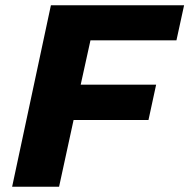

<svg xmlns="http://www.w3.org/2000/svg" viewBox="-20 -708 718 728"><path d="M26 0 173 -688H678L649 -555H323L286 -387H572L543 -253H259L204 0Z"/></svg>

Font: Saira SemiExpanded
Style: Bold Italic
Weight: 700
Width: 6
Italic angle: -12°
Designer: Hector Gatti with collaboration of the Omnibus-Type team
Foundry: Omnibus-Type
Version: Version 1.101